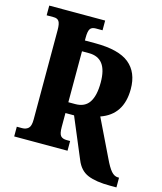

<svg xmlns="http://www.w3.org/2000/svg" viewBox="-122 -803 854 1012"><g transform="rotate(15 305.0 -297.0)"><path d="M388 30 296 -189H249V-113Q249 -76 259.5 -64.5Q270 -53 292 -53H311V0H20V-53H49Q70 -53 83 -65Q96 -77 96 -113V-601Q96 -635 87.5 -648Q79 -661 59 -661H20V-714H325V-661H288Q266 -661 257.5 -648Q249 -635 249 -600V-585H306Q434 -585 491.5 -538Q549 -491 549 -400Q549 -260 431 -219L529 -17Q550 28 567 47.5Q584 67 604 67H610V120H575Q498 120 453.5 101.5Q409 83 388 30ZM287 -248Q339 -248 363 -284.5Q387 -321 387 -392Q387 -460 362 -493Q337 -526 287 -526H249V-248Z"/></g></svg>

Font: Noto Serif CondExtraBold
Style: Regular
Weight: 800
Width: 3
Designer: Monotype Design Team
Foundry: Monotype Imaging Inc.
Version: Version 1.001